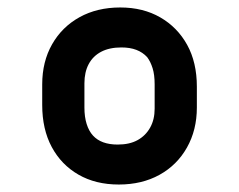

<svg xmlns="http://www.w3.org/2000/svg" viewBox="-20 -782 640 514"><path d="M302 -762Q363 -762 409 -735.5Q455 -709 481 -662Q507 -615 507 -550V-494Q507 -434 480.5 -387Q454 -340 407 -314Q360 -288 298 -288Q236 -288 190 -314.5Q144 -341 118.5 -388.5Q93 -436 93 -501V-556Q93 -617 119.5 -663.5Q146 -710 193 -736Q240 -762 302 -762ZM305 -655Q273 -655 251 -643.5Q229 -632 217.5 -610.5Q206 -589 206 -559V-494Q206 -469 212 -450Q218 -431 229 -419Q240 -407 256.5 -401Q273 -395 295 -395Q327 -395 348.5 -407Q370 -419 382 -440.5Q394 -462 394 -491V-556Q394 -582 388.5 -599.5Q383 -617 374 -629Q362 -642 345 -648.5Q328 -655 305 -655Z"/></svg>

Font: Recursive
Style: Bold
Weight: 700
Version: Version 1.085